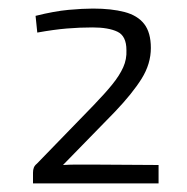

<svg xmlns="http://www.w3.org/2000/svg" viewBox="-20 -786 436 448"><path d="M197 -766Q240 -766 270.5 -758Q301 -750 316.5 -730Q332 -710 332 -674Q332 -637 310.5 -602.5Q289 -568 248 -525L127 -401Q144 -402 159 -402Q174 -402 191 -402L350 -401V-358H57V-383Q57 -390 59 -395Q61 -400 66 -404L198 -540Q225 -568 242 -589Q259 -610 267.5 -629Q276 -648 275 -669Q275 -702 254 -712Q233 -722 196 -722Q166 -722 136 -719.5Q106 -717 67 -710L63 -749Q107 -760 140 -763Q173 -766 197 -766Z"/></svg>

Font: Exo 2 Light
Style: Regular
Weight: 300
Designer: Natanael Gama
Foundry: Natanael Gama
Version: Version 2.010